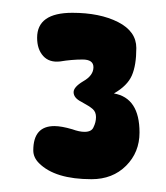

<svg xmlns="http://www.w3.org/2000/svg" viewBox="-20 -740 260 300"><path d="M74 -644Q92 -647 109 -647Q126 -647 126 -635Q126 -622 110 -613Q95 -604 95 -596Q95 -587 107 -581Q120 -574 125 -569.5Q130 -565 130 -557Q130 -549 126 -541Q123 -534 112 -534Q104 -534 93 -538Q76 -543 65 -543Q32 -543 32 -505Q32 -494 41 -485Q66 -460 123 -460Q156 -460 177 -481Q198 -502 198 -533Q198 -587 158 -594Q179 -606 186 -622Q193 -638 193 -665Q193 -691 164.5 -705.5Q136 -720 93 -720Q38 -720 38 -681Q38 -663 47.5 -652.5Q57 -642 74 -644Z"/></svg>

Font: Patrick Hand SC
Style: Regular
Weight: 400
Designer: Patrick Wagesreiter
Foundry: Patrick Wagesreiter
Version: Version 2.001; ttfautohint (v1.8.2)